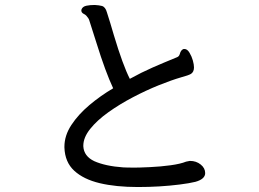

<svg xmlns="http://www.w3.org/2000/svg" viewBox="-20 -746 1040 772"><path d="M805 -50Q805 -26 766 -15Q742 -9 702 -4Q623 6 534.5 6Q446 6 381 -9.5Q316 -25 278.5 -59.5Q241 -94 239 -153V-156Q239 -201 267 -243.5Q295 -286 339.5 -323.5Q384 -361 435 -391Q404 -457 368 -573Q353 -622 339 -664Q337 -672 327 -683Q322 -688 317 -690Q307 -695 307 -704Q307 -705 308 -709Q313 -720 327.5 -723Q342 -726 361 -726Q379 -725 390 -722Q404 -718 410 -696Q423 -656 438 -604Q474 -484 502 -429Q549 -455 593.5 -474.5Q638 -494 692 -516Q700 -519 703 -529Q707 -545 718 -549H719H722Q733 -549 742 -534Q751 -519 755.5 -502.5Q760 -486 760 -475Q760 -457 748 -449Q738 -443 708 -435Q670 -424 619 -403.5Q568 -383 514.5 -355Q461 -327 415.5 -294.5Q370 -262 342.5 -227.5Q315 -193 315 -160V-158Q317 -118 359 -98Q404 -78 475 -73Q480 -73 489 -72.5Q498 -72 518.5 -72Q539 -72 582.5 -74Q626 -76 666 -81.5Q706 -87 728 -96Q729 -96 743 -99H744Q769 -99 787 -84.5Q805 -70 805 -50Z"/></svg>

Font: Moon Stars Kai
Style: Bold
Weight: 700
Designer: GuiWonder
Version: Version 1.101